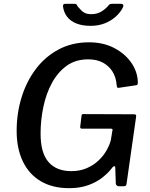

<svg xmlns="http://www.w3.org/2000/svg" viewBox="-20 -973 783 1003"><path d="M341 10Q255 10 193.5 -26Q132 -62 99.5 -129.5Q67 -197 67 -289Q67 -382 93 -465.5Q119 -549 168 -613.5Q217 -678 287 -715Q357 -752 445 -752Q520 -752 577 -722Q634 -692 666.5 -644.5Q699 -597 700 -543Q700 -529 693 -528L599 -514Q594 -513 592 -517Q590 -521 589 -532Q586 -569 568 -598.5Q550 -628 518 -645.5Q486 -663 441 -663Q375 -663 328.5 -629.5Q282 -596 251.5 -540Q221 -484 206.5 -414.5Q192 -345 192 -275Q192 -174 233.5 -126.5Q275 -79 352 -79Q397 -79 432 -94Q467 -109 493 -133Q519 -157 535.5 -185.5Q552 -214 559 -241L567 -290Q572 -301 558 -301H407Q398 -301 399 -311L406 -369Q407 -377 414 -377L679 -376Q687 -376 689.5 -373.5Q692 -371 691 -363L641 -12Q640 0 627 0H602Q588 0 585 -13L582 -100Q581 -105 577 -105Q573 -105 567 -98Q547 -71 515.5 -46Q484 -21 440.5 -5.5Q397 10 341 10ZM613 -953Q621 -953 623.5 -947.5Q626 -942 622 -934Q609 -908 584.5 -886Q560 -864 527 -851Q494 -838 453 -838Q411 -838 380 -850Q349 -862 331 -885Q313 -908 309 -940Q309 -945 311 -949Q313 -953 321 -953H371Q378 -953 380 -949Q382 -945 387 -938Q394 -931 402.5 -921Q411 -911 424 -905Q437 -899 457 -899Q488 -899 511 -913.5Q534 -928 548 -946Q552 -951 556 -952Q560 -953 564 -953Z"/></svg>

Font: Libre Franklin Thin Medium
Style: Italic
Weight: 500
Italic angle: -8°
Version: Version 3.000